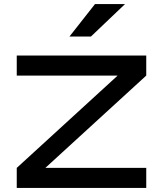

<svg xmlns="http://www.w3.org/2000/svg" viewBox="-20 -920 798 940"><path d="M62 -648H696V-550L202 -98H696V0H62V-98L556 -550H62ZM320 -741 445 -900H592L425 -741Z"/></svg>

Font: Syne SemiBold
Style: Regular
Weight: 600
Designer: Lucas Descroix
Foundry: Bonjour Monde
Version: Version 2.200; ttfautohint (v1.8.4)